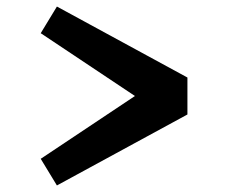

<svg xmlns="http://www.w3.org/2000/svg" viewBox="-20 -582 750 587"><path d="M553 -232 154 -15 104.5 -96.5 392.5 -288.5 104.5 -480.5 154 -562 553 -345Z"/></svg>

Font: League Mono SemiBold
Style: Regular
Weight: 600
Width: 6
Designer: Tyler Finck
Foundry: The League of Moveable Type / Tyler Finck
Version: Version 2.300;RELEASE